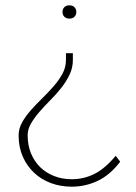

<svg xmlns="http://www.w3.org/2000/svg" viewBox="-20 -510 512 722"><path d="M250 192Q208 192 171.5 178.5Q135 165 108 139.5Q81 114 65.5 78.5Q50 43 50 -1Q50 -26 63 -49.5Q76 -73 96 -95.5Q116 -118 139 -140.5Q162 -163 182 -186Q202 -209 215 -233Q228 -257 228 -284V-310H254V-284Q254 -255 241.5 -229Q229 -203 210 -179Q191 -155 169 -133Q147 -111 128 -89Q109 -67 96.5 -45.5Q84 -24 84 -1Q84 36 96.5 66.5Q109 97 131 118.5Q153 140 183.5 152Q214 164 250 164Q295 164 335 144Q375 124 415 76L432 98Q394 148 347.5 170Q301 192 250 192ZM241 -440Q229 -440 222 -447Q215 -454 215 -465Q215 -476 222 -483Q229 -490 241 -490Q253 -490 260 -483Q267 -476 267 -465Q267 -454 260 -447Q253 -440 241 -440Z"/></svg>

Font: Celebes Thin
Style: Regular
Weight: 250
Designer: Anugrah Pasau
Foundry: Lafontype
Version: Version 1.000; ttfautohint (v1.8.4)